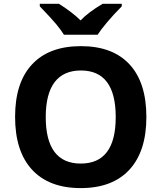

<svg xmlns="http://www.w3.org/2000/svg" viewBox="-20 -964 836 994"><path d="M511.2 -944.3C462.4 -915.5 424.3 -886.7 397 -858.4C370.1 -885.3 333 -914.1 285.2 -944.3H186V-931.2C224.6 -891.1 252.9 -860.4 270.5 -839.4C288.1 -817.9 301.8 -799.3 311 -784.2H485.4C495.6 -800.3 512.2 -822.3 535.2 -849.6C558.1 -876.5 583 -903.8 610.4 -931.2V-944.3ZM737.8 -357.9C737.8 -476.6 709 -567.4 650.9 -630.4C592.8 -693.4 508.8 -725.1 398.9 -725.1C289.1 -725.1 205.1 -693.8 146.5 -631.3C87.4 -568.4 58.1 -477.5 58.1 -358.9C58.1 -240.2 87.4 -148.9 146 -85.4C204.6 -22 288.6 9.8 397.9 9.8C507.3 9.8 591.3 -22 649.9 -85.4C708.5 -148.9 737.8 -239.7 737.8 -357.9ZM216.8 -357.9C216.8 -517.6 278.3 -599.1 398.9 -599.1C519 -599.1 579.1 -518.6 579.1 -357.9C579.1 -197.3 518.6 -117.2 397.9 -117.2C277.3 -117.2 216.8 -198.2 216.8 -357.9Z"/></svg>

Font: Noto Reveo Sans
Style: Bold
Weight: 700
Designer: Monotype Design team
Foundry: Monotype Imaging Inc.
Version: Version 1.04